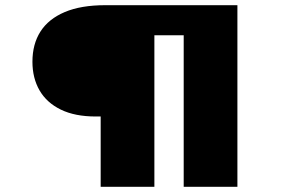

<svg xmlns="http://www.w3.org/2000/svg" viewBox="-20 -720 1085 740"><path d="M368 0V-314L425 -271H349Q269 -271 214.5 -297.5Q160 -324 132.5 -371.5Q105 -419 105 -482Q105 -550 136 -598.5Q167 -647 229.5 -673.5Q292 -700 386 -700H895V0H688V-660L754 -584H465L575 -652V0Z"/></svg>

Font: Lexend Tera ExtraBold
Style: Regular
Weight: 800
Designer: Bonnie Shaver-Troup, Thomas Jockin
Foundry: Lexend
Version: Version 1.007